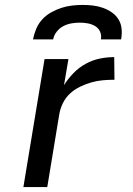

<svg xmlns="http://www.w3.org/2000/svg" viewBox="-20 -760 540 780"><path d="M75 0 161 -520H258L240 -414Q257 -441 279 -463.5Q301 -486 328.5 -501Q356 -516 385.5 -522Q415 -528 444 -528L445 -436Q422 -436 398.5 -434Q375 -432 352 -425.5Q329 -419 306 -408Q283 -397 265 -380.5Q247 -364 236 -342Q225 -320 221 -297L172 0ZM114 -600Q118 -621 127 -642.5Q136 -664 151.5 -681Q167 -698 187.5 -709.5Q208 -721 229.5 -728Q251 -735 273 -737.5Q295 -740 316 -740Q337 -740 358 -737.5Q379 -735 398.5 -728Q418 -721 434.5 -709.5Q451 -698 461.5 -681Q472 -664 474 -642.5Q476 -621 472 -600H390Q393 -617 386.5 -631.5Q380 -646 366.5 -654Q353 -662 337 -665Q321 -668 304 -668Q287 -668 270 -665Q253 -662 237.5 -654Q222 -646 210.5 -631.5Q199 -617 196 -600Z"/></svg>

Font: Iosevka Aile Medium
Style: Italic
Weight: 500
Italic angle: -9°
Designer: Belleve Invis
Foundry: Belleve Invis
Version: Version 31.1.0; ttfautohint (v1.8.4)